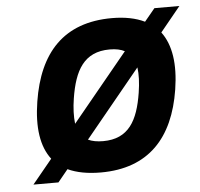

<svg xmlns="http://www.w3.org/2000/svg" viewBox="-46 -596 709 681"><g transform="rotate(-5 308.5 -256.0)"><path d="M576.4 -255C590.6 -345 580.2 -413.7 545 -461L617 -549H528L490.8 -504C459.3 -519.3 420.5 -527 374.5 -527C202.6 -527 112.6 -426.9 85.4 -255C70.9 -163.7 81.4 -95 116.8 -49L46.1 37H135.1L171.1 -7C202.8 7.7 242 15 288.6 15C458.7 15 549.5 -85.2 576.4 -255ZM357 -417C379 -417 396.8 -413.3 410.3 -406L212.1 -165C209 -191.7 210.1 -221.7 215.4 -255C231 -353.5 265.3 -417 357 -417ZM306 -95C284.7 -95 266.9 -98.3 252.6 -105L449.6 -345C453.1 -320.3 452 -290.3 446.4 -255C430.9 -157 396.9 -95 306 -95Z"/></g></svg>

Font: Fog Sans
Style: It
Weight: 700
Foundry: Intel Corporation
Version: Version 1.00